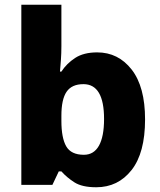

<svg xmlns="http://www.w3.org/2000/svg" viewBox="-20 -780 677 810"><path d="M239 -585Q239 -555 237 -527.5Q235 -500 233 -478H239Q261 -512 297 -535.5Q333 -559 390 -559Q479 -559 535.5 -486.5Q592 -414 592 -276Q592 -135 535 -62.5Q478 10 386 10Q326 10 293.5 -11Q261 -32 239 -57H228L201 0H70V-760H239ZM332 -425Q283 -425 261 -393Q239 -361 239 -292V-270Q239 -198 259.5 -162.5Q280 -127 334 -127Q376 -127 397.5 -165.5Q419 -204 419 -278Q419 -425 332 -425Z"/></svg>

Font: Noto Sans Khmer UI ExtraBold
Style: Regular
Weight: 800
Designer: Danh Hong and the Monotype Design Team
Foundry: Monotype Imaging Inc.
Version: Version 2.002; ttfautohint (v1.8.4.7-5d5b)